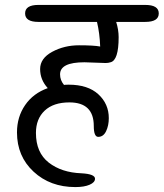

<svg xmlns="http://www.w3.org/2000/svg" viewBox="-20 -665 665 780"><path d="M409 -409 323 -412Q224 -412 224 -363Q224 -339 240 -320Q246 -321 259 -321Q337 -321 379.5 -282Q422 -243 422 -185Q422 -155 411 -132Q400 -109 379 -109Q361 -109 361 -153Q361 -249 262 -249Q197 -249 161.5 -215.5Q126 -182 126 -125Q126 -45 178 -4.5Q230 36 311 39Q366 42 366 61Q366 76 344 85.5Q322 95 286 95Q184 95 116.5 32.5Q49 -30 49 -127Q49 -190 82 -238Q115 -286 174 -307Q143 -341 143 -384.5Q143 -428 192 -454.5Q241 -481 301 -481Q361 -481 387 -476Q385 -530 374 -576H136Q82 -576 82 -610.5Q82 -645 136 -645H570Q625 -645 625 -610.5Q625 -576 570 -576H452Q462 -544 462 -514Q462 -420 429 -412Q420 -409 409 -409Z"/></svg>

Font: Kalam
Style: Regular
Weight: 400
Designer: Lipi Raval (Devanagari and Latin), Jonny Pinhorn (Latin)
Foundry: Indian Type Foundry
Version: Version 2.001;PS 1.0;hotconv 1.0.79;makeotf.lib2.5.61930; tt